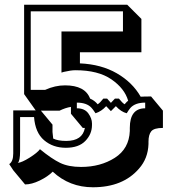

<svg xmlns="http://www.w3.org/2000/svg" viewBox="-20 -720 721 812"><path d="M669 -179Q631 -179 619.5 -164.5Q608 -150 608 -121V-111Q606 -50 568 -7Q500 72 373 72Q274 72 203 6Q182 27 148 43.5Q114 60 86 60L36 0L19 -26Q36 -37 36 -71V-253H131L82 -322V-700H518L578 -640V-499H318V-452Q408 -448 474 -410Q540 -372 575 -311Q588 -312 619 -312L669 -252ZM393 -279Q403 -285 417 -303H433L449 -285L466 -303H483Q497 -285 507 -279L516 -289Q520 -293 522 -294Q507 -346 451 -384.5Q395 -423 299 -423Q280 -423 250 -416L240 -413V-587H500V-672H110V-340H171Q213 -359 255 -359Q340 -359 361 -303Q380 -295 393 -279ZM305 -286V-262Q338 -262 353.5 -240.5Q369 -219 369 -198V-191Q369 -153 341 -124Q313 -95 258.5 -95Q204 -95 166.5 -127Q129 -159 124 -225H65V-82Q65 -38 55 -31Q73 -33 105.5 -53.5Q138 -74 149 -89Q199 -48 234.5 -31Q270 -14 323 -14Q405 -14 465.5 -52.5Q526 -91 529 -166V-179Q529 -262 594 -262V-286Q551 -286 531 -263Q523 -253 516 -241Q492 -247 470 -271L449 -250L429 -271Q409 -249 384 -241Q372 -259 367 -264Q347 -286 305 -286ZM280 -268Q256 -264 232 -252H153L202 -193V-162L205 -134Q225 -124 260 -124Q329 -124 339 -179H330L280 -239Z"/></svg>

Font: Ewert
Style: Regular
Weight: 400
Designer: Johan Kallas, Mihkel Virkus
Foundry: Johan Kallas, Mihkel Virkus
Version: Version 1.001